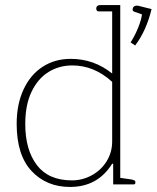

<svg xmlns="http://www.w3.org/2000/svg" viewBox="-20 -730 620 760"><path d="M46 -240Q46 -317 73 -375.5Q100 -434 148.5 -465.5Q197 -497 260 -497Q352 -497 424 -439V-685H370Q366 -685 363.5 -688Q361 -691 361 -696Q361 -710 379 -710H456V-26L498 -20Q508 -18 512 -16Q516 -14 516 -8Q516 0 509 0H428V-82H424Q367 10 257 10Q164 10 105 -53Q46 -116 46 -240ZM497 -562Q514 -589 526.5 -619.5Q539 -650 542 -673L511 -684Q505 -686 505 -692Q505 -701 511.5 -705Q518 -709 528 -707L580 -694Q559 -608 515 -550ZM424 -170V-406Q353 -471 266 -471Q214 -471 172 -445Q130 -419 105 -367Q80 -315 80 -239Q80 -137 126 -76.5Q172 -16 265 -16Q306 -16 343 -36Q380 -56 402 -91.5Q424 -127 424 -170Z"/></svg>

Font: Maitree ExtraLight
Style: Regular
Weight: 250
Designer: CadsonDemak Team
Foundry: CadsonDemak
Version: Version 1.002